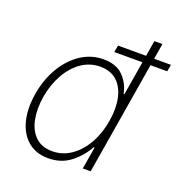

<svg xmlns="http://www.w3.org/2000/svg" viewBox="-132 -842 918 969"><g transform="rotate(20 326.5 -357.5)"><path d="M230.5 11.4Q164.8 11.4 121.8 -24.9Q78.8 -61.1 62.3 -125Q45.8 -188.9 59.3 -271.3Q73.2 -353.7 111 -417.3Q148.8 -480.8 203.8 -517.2Q258.9 -553.6 324.2 -553.6Q394.2 -553.6 431.3 -515.1Q468.4 -476.6 478.3 -423.7H482.6L533 -727.3H576.3L455.6 0H413.4L433.2 -119H427.9Q399.9 -66.4 350.1 -27.5Q300.4 11.4 230.5 11.4ZM237.6 -28.8Q293 -28.8 338.6 -60.4Q384.2 -92 415.3 -147Q446.4 -202.1 457.7 -271.7Q469.5 -341.3 457.7 -395.8Q446 -450.3 411.9 -481.7Q377.8 -513.1 322.1 -513.1Q266.3 -513.1 220.9 -481.4Q175.4 -449.6 144.9 -394.9Q114.3 -340.2 102.6 -271.7Q91.6 -203.1 102.8 -148.1Q114 -93 147.7 -60.9Q181.5 -28.8 237.6 -28.8ZM361.9 -606.5 368.6 -643.5H652.7L646 -606.5Z"/></g></svg>

Font: Inter Extra Light  BETA
Style: Italic
Weight: 200
Italic angle: 9.39999°
Designer: Rasmus Andersson
Foundry: rsms
Version: Version 3.011;git-f93a4a705